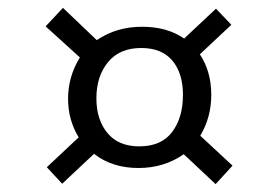

<svg xmlns="http://www.w3.org/2000/svg" viewBox="-20 -546 709 488"><path d="M571 -125 528 -78 447 -154Q397 -119 332 -119Q265 -119 219 -155L138 -79L99 -121L180 -197Q153 -241 153 -295Q153 -351 183 -400L96 -479L140 -526L226 -444Q276 -478 341 -478Q405 -478 448 -448L529 -524L568 -483L488 -408Q517 -364 517 -305Q517 -248 489 -201ZM445 -305Q445 -360 418 -392Q391 -424 339 -424Q284 -424 254.5 -388Q225 -352 225 -296Q225 -242 253 -208Q281 -174 334 -174Q390 -174 417.5 -210.5Q445 -247 445 -305Z"/></svg>

Font: Bitter Pro
Style: Regular
Weight: 400
Designer: Sol Matas, and Bitter project Authors
Foundry: Sol Matas
Version: Version 1.010